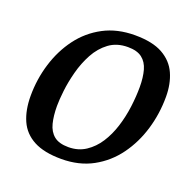

<svg xmlns="http://www.w3.org/2000/svg" viewBox="-116 -741 858 864"><g transform="rotate(20 313.5 -308.5)"><path d="M265 10Q183 10 133 -16.5Q83 -43 61 -92.5Q39 -142 39 -210Q39 -290 62 -365Q85 -440 129 -499Q173 -558 238 -592.5Q303 -627 388 -627Q472 -627 521 -599.5Q570 -572 591.5 -524Q613 -476 613 -414Q613 -333 590.5 -257.5Q568 -182 524 -121.5Q480 -61 415 -25.5Q350 10 265 10ZM277 -51Q324 -51 359.5 -74.5Q395 -98 419.5 -136Q444 -174 459 -221.5Q474 -269 480.5 -319.5Q487 -370 487 -415Q487 -461 477.5 -495Q468 -529 444 -547.5Q420 -566 376 -566Q323 -566 286 -538.5Q249 -511 225.5 -467.5Q202 -424 189 -374.5Q176 -325 171 -281Q166 -237 166 -208Q166 -161 175 -125.5Q184 -90 208 -70.5Q232 -51 277 -51Z"/></g></svg>

Font: Manuale SemiBold
Style: Italic
Weight: 600
Italic angle: -11°
Designer: Eduardo Tunni / Pablo Cosgaya
Foundry: Eduardo Tunni / Pablo Cosgaya
Version: Version 1.002